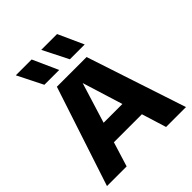

<svg xmlns="http://www.w3.org/2000/svg" viewBox="-218 -943 1081 1081"><g transform="rotate(-45 322.5 -402.0)"><path d="M8 0 204 -595H440.5L637 0H478.5L313.5 -532H329L164.5 0ZM157 -147 191 -265.5H453L487 -147ZM365 -652.5 288.5 -804H414.5L483 -652.5ZM162 -652.5 86 -804H212L280 -652.5Z"/></g></svg>

Font: Encode Sans SC
Style: Bold
Weight: 700
Version: Version 3.002